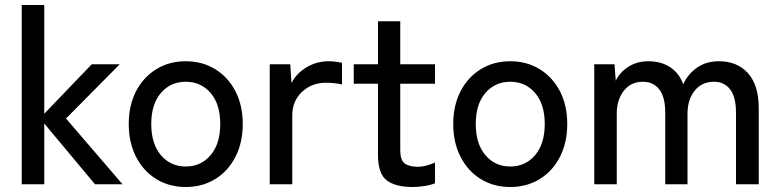

<svg xmlns="http://www.w3.org/2000/svg" viewBox="-20 -737 3122 768"><path d="M67 0V-717H157V-282L347 -480H459L244 -263L470 0H360L157 -243V0Z M723 11Q657 11 605.5 -20.5Q554 -52 524.5 -109Q495 -166 495 -241Q495 -316 524.5 -372.5Q554 -429 605.5 -460.5Q657 -492 723 -492Q789 -492 840.5 -460.5Q892 -429 921.5 -372.5Q951 -316 951 -241Q951 -166 921.5 -109Q892 -52 840.5 -20.5Q789 11 723 11ZM723 -71Q784 -71 822.5 -116.5Q861 -162 861 -241Q861 -320 822.5 -365Q784 -410 723 -410Q662 -410 623.5 -365Q585 -320 585 -241Q585 -162 623.5 -116.5Q662 -71 723 -71Z M1059 0V-480H1141L1146 -405Q1166 -444 1206.5 -468Q1247 -492 1294 -492Q1310 -492 1324 -490Q1338 -488 1348 -486V-399Q1337 -402 1320 -404Q1303 -406 1283 -406Q1227 -406 1188 -369.5Q1149 -333 1149 -274V0Z M1630 11Q1562 11 1527 -15.5Q1492 -42 1492 -117V-402H1395V-480H1492V-652H1581V-480H1720V-402H1581V-136Q1581 -97 1598.5 -83.5Q1616 -70 1651 -70Q1669 -70 1688.5 -75.5Q1708 -81 1720 -87V-4Q1704 3 1679 7Q1654 11 1630 11Z M2021 11Q1955 11 1903.5 -20.5Q1852 -52 1822.5 -109Q1793 -166 1793 -241Q1793 -316 1822.5 -372.5Q1852 -429 1903.5 -460.5Q1955 -492 2021 -492Q2087 -492 2138.5 -460.5Q2190 -429 2219.5 -372.5Q2249 -316 2249 -241Q2249 -166 2219.5 -109Q2190 -52 2138.5 -20.5Q2087 11 2021 11ZM2021 -71Q2082 -71 2120.5 -116.5Q2159 -162 2159 -241Q2159 -320 2120.5 -365Q2082 -410 2021 -410Q1960 -410 1921.5 -365Q1883 -320 1883 -241Q1883 -162 1921.5 -116.5Q1960 -71 2021 -71Z M2357 0V-480H2438L2443 -414Q2459 -448 2493.5 -470Q2528 -492 2573 -492Q2625 -492 2661 -468Q2697 -444 2713 -400Q2731 -440 2767.5 -466Q2804 -492 2856 -492Q2929 -492 2972 -444Q3015 -396 3015 -304V0H2924V-286Q2924 -349 2900.5 -379.5Q2877 -410 2836 -410Q2787 -410 2758.5 -374Q2730 -338 2730 -282V0H2641V-286Q2641 -349 2617 -379.5Q2593 -410 2552 -410Q2503 -410 2475 -373.5Q2447 -337 2447 -283V0Z"/></svg>

Font: Zen Kaku Gothic New Medium
Style: Regular
Weight: 500
Designer: Yoshimichi Ohira
Foundry: Positype
Version: Version 1.002